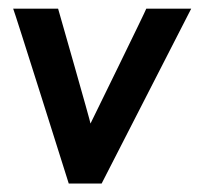

<svg xmlns="http://www.w3.org/2000/svg" viewBox="-20 -382 471 453"><path d="M219.8 51C218.6 51 143.4 51 142.2 51C142.2 51 12.3 -361.5 11.1 -361.5C11.1 -361.5 118.3 -361.5 117.1 -361.5C117.1 -361.5 194.7 -90.5 193.5 -90.5C193.5 -90.5 326.3 -361.5 325.1 -361.5C325.1 -361.5 432.3 -361.5 431.1 -361.5Z"/></svg>

Font: AnarchicType
Style: Slant
Weight: 400
Version: Version Something